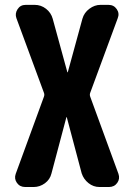

<svg xmlns="http://www.w3.org/2000/svg" viewBox="-20 -750 540 770"><path d="M341.8 -362.3 455.1 -52.7Q461.9 -33.2 450.2 -16.6Q438.5 0 417 0H378.9Q354.5 0 335 -15.6Q315.4 -31.2 307.6 -54.7L248 -279.3Q248 -280.3 247.1 -280.3Q246.1 -280.3 246.1 -279.3L186.5 -54.7Q180.7 -30.3 160.2 -15.1Q139.6 0 115.2 0H81.1Q59.6 0 47.9 -16.6Q36.1 -33.2 43 -52.7L156.2 -362.3Q159.2 -370.1 156.2 -377.9L45.9 -676.8Q39.1 -695.3 50.3 -712.9Q61.5 -730.5 83 -730.5H119.1Q144.5 -730.5 164.6 -714.8Q184.6 -699.2 191.4 -674.8L250 -460.9Q250 -460 251 -460Q252 -460 252 -460.9L310.5 -674.8Q317.4 -699.2 338.4 -714.8Q359.4 -730.5 382.8 -730.5H415Q436.5 -730.5 448.2 -713.4Q460 -696.3 452.1 -676.8L341.8 -377.9Q338.9 -370.1 341.8 -362.3Z"/></svg>

Font: Rounded Mgen+ 1mn bold
Style: Bold
Weight: 700
Designer: [Source Han Sans]
Ryoko NISHIZUKA  (kana & ideographs); Paul D. Hunt (Latin, Greek & Cyrillic); Wenlong ZHANG  (bopomofo
Version: Version 1.059.20150602